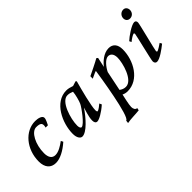

<svg xmlns="http://www.w3.org/2000/svg" viewBox="-62 -1220 2056 2056"><g transform="rotate(-45 965.5 -192.0)"><path d="M36 -129C36 -39 80 13 157 13C221 13 299 -28 372 -93L359 -118C314 -85 261 -51 212 -51C164 -51 139 -88 139 -152C139 -284 204 -409 277 -409C341 -409 350 -389 350 -363C350 -354 348 -344 345 -334H380C386 -348 411 -391 411 -416C411 -450 358 -463 314 -463C163 -463 36 -316 36 -129Z M503 -81C503 -18 530 13 557 13C622 13 723 -100 787 -195C783 -177 751 -91 751 -36C751 -8 760 12 784 12C811 12 879 -24 946 -84L934 -110C920 -98 879 -64 863 -64C854 -64 853 -82 853 -88C853 -155 904 -348 932 -449C931 -450 922 -458 922 -458L868 -441C833 -453 809 -459 782 -459C604 -459 503 -242 503 -81ZM599 -109C599 -213 661 -414 754 -414C780 -414 797 -409 824 -398C821 -355 801 -281 787 -251C770 -215 662 -64 621 -64C608 -64 599 -82 599 -109Z M1004 256C1059 245 1125 247 1181 240C1182 230 1187 212 1187 212C1160 212 1149 185 1149 158C1149 122 1171 31 1178 -2C1196 8 1221 13 1242 13C1416 13 1522 -174 1522 -342C1522 -417 1486 -459 1423 -459C1346 -459 1279 -396 1246 -352C1249 -368 1270 -464 1270 -464C1270 -464 1256 -475 1255 -476C1224 -457 1101 -397 1073 -384L1072 -347C1095 -356 1133 -378 1155 -383C1145 -316 1063 222 1008 223ZM1190 -60C1196 -87 1232 -266 1236 -284C1261 -337 1315 -402 1358 -402C1390 -402 1420 -380 1420 -318C1420 -241 1366 -34 1262 -34C1233 -34 1210 -45 1190 -60Z M1632 -355 1644 -331C1668 -352 1711 -379 1724 -379C1730 -379 1732 -373 1732 -365C1732 -351 1657 -51 1657 -25C1657 1 1672 12 1689 12C1731 12 1811 -46 1863 -88L1850 -112C1835 -101 1781 -65 1768 -65C1763 -65 1760 -70 1760 -78C1760 -97 1841 -407 1841 -430C1841 -450 1832 -462 1814 -462C1771 -462 1667 -389 1632 -355ZM1760 -573C1760 -542 1779 -520 1811 -520C1849 -520 1875 -550 1875 -586C1875 -614 1858 -640 1826 -640C1787 -640 1760 -607 1760 -573Z"/></g></svg>

Font: KpRoman
Style: SemiboldItalic
Weight: 600
Italic angle: -11°
Version: Version 0.66